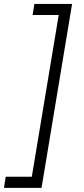

<svg xmlns="http://www.w3.org/2000/svg" viewBox="-51 -788 418 953"><path d="M306.8 -768.5 155.2 144.5H-31.2L-22.7 89.1H106.9L240.4 -713.4H110.8L119.7 -768.5Z"/></svg>

Font: Inter UI Light
Style: Italic
Weight: 300
Italic angle: 9.39999°
Designer: Rasmus Andersson
Foundry: rsms
Version: 3.2;8d6f07862